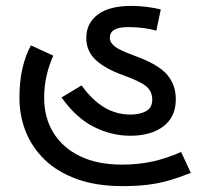

<svg xmlns="http://www.w3.org/2000/svg" viewBox="-20 -622 673 652"><path d="M396 10Q307 10 241 -14Q175 -38 132 -79.5Q89 -121 67.5 -175Q46 -229 46 -289Q46 -345 56 -389Q66 -433 85 -468L161 -433Q147 -402 138.5 -366.5Q130 -331 130 -289Q130 -222 161.5 -171Q193 -120 252 -91.5Q311 -63 394 -63Q449 -63 497.5 -73.5Q546 -84 595 -106L628 -35Q588 -19 553 -9Q518 1 481 5.5Q444 10 396 10ZM422 -161Q359 -161 299 -191Q239 -221 189 -291L257 -332Q292 -283 333 -258Q374 -233 423 -233Q455 -233 476 -244.5Q497 -256 497 -284Q497 -311 477.5 -328Q458 -345 400 -366Q336 -389 304.5 -419Q273 -449 273 -493Q273 -543 312 -572.5Q351 -602 427 -602Q452 -602 479 -598.5Q506 -595 526 -590L511 -518Q489 -524 466 -527Q443 -530 415 -530Q384 -530 368.5 -521Q353 -512 353 -494Q353 -477 370 -464Q387 -451 436 -433Q517 -404 547 -369Q577 -334 577 -285Q577 -225 535 -193Q493 -161 422 -161Z"/></svg>

Font: hexuguzrati05
Style: Book
Weight: 400
Designer: Jelle Bosma - Monotype Design Team, Universal Thirst
Foundry: Monotype Imaging Inc.
Version: Version 2.106